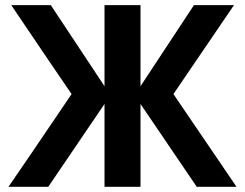

<svg xmlns="http://www.w3.org/2000/svg" viewBox="-20 -720 944 740"><path d="M891.6 0Q853.5 0 738.3 0Q683.6 -80.1 521.5 -319.3Q521.5 -239.3 521.5 0Q486.3 0 382.8 0Q382.8 -80.1 382.8 -319.3Q329.1 -239.3 166 0Q127.9 0 12.7 0Q74.2 -88.9 255.9 -357.4Q197.3 -442.4 23.4 -700.2Q61.5 -700.2 175.8 -700.2Q227.5 -622.1 382.8 -387.7Q382.8 -465.8 382.8 -700.2Q418 -700.2 521.5 -700.2Q521.5 -622.1 521.5 -387.7Q572.3 -465.8 727.5 -700.2Q766.6 -700.2 881.8 -700.2Q823.2 -614.3 648.4 -357.4Q709 -267.6 891.6 0Z"/></svg>

Font: LeFont
Style: Regular
Weight: 700
Designer: Leryon MEDIA
Version: Version 1.0